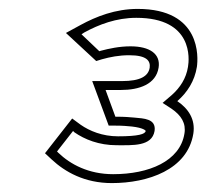

<svg xmlns="http://www.w3.org/2000/svg" viewBox="-20 -860 463 431"><path d="M81 -516 96 -502C126 -474 170 -449 231 -449C312 -449 401 -479 414 -560C419 -592 403 -616 378 -633C400 -652 417 -678 422 -710C425 -731 432 -840 289 -840C239 -840 196 -823 161 -804L128 -786L196 -723L209 -727C227 -732 247 -736 270 -736C310 -736 318 -723 316 -708C313 -689 295 -678 254 -678H187L224 -578H239C255 -578 266 -577 276 -576C302 -573 307 -567 307 -566C306 -559 291 -554 245 -554C210 -554 181 -566 161 -580L142 -594ZM108 -520 144 -566 147 -563C170 -547 202 -534 242 -534C278 -534 321 -531 327 -566C331 -594 302 -594 282 -596C272 -597 259 -598 242 -598H239L217 -658H251C293 -658 330 -671 336 -708C341 -739 316 -756 273 -756C248 -756 225 -751 206 -746L203 -745L163 -783L169 -787C202 -805 241 -820 286 -820C414 -820 405 -727 402 -710C398 -684 384 -663 366 -647L345 -629L365 -616C387 -601 398 -583 394 -560C384 -498 314 -469 234 -469C179 -469 138 -491 111 -517Z"/></svg>

Font: Charger Pro
Style: OlObl
Weight: 900
Designer: Jasper
Foundry: Cannot Into Space Fonts
Version: Version 1.09